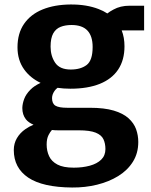

<svg xmlns="http://www.w3.org/2000/svg" viewBox="-20 -584 675 856"><path d="M293.5 -188.5Q263.5 -188.5 236.5 -192.5Q228.5 -186.5 223 -178.5Q212 -162.5 212 -146.5Q212 -122 227.2 -112.8Q242.5 -103.5 280 -103.5H380.5Q445 -103.5 487 -91Q529 -78.5 553 -56.8Q577 -35 586.8 -7.8Q596.5 19.5 596.5 49Q596.5 99 572.5 137.2Q548.5 175.5 507 201Q465.5 226.5 412.5 239.5Q359.5 252.5 301.5 252Q170 251 105.8 207.8Q41.5 164.5 41.5 85Q41.5 55.5 55.5 31.8Q69.5 8 93.5 -8.5Q110 -20 129.5 -28Q107 -37.5 95.5 -52Q79.5 -72.5 79.5 -102.5Q80 -122 88 -143.2Q96 -164.5 115.5 -184Q132.5 -201.5 161 -214.5Q115 -236.5 88 -274Q58 -315.5 58 -373Q58 -435.5 87.5 -478Q117 -520.5 170.2 -542Q223.5 -563.5 294.5 -564Q366 -564.5 420 -543.5Q441 -535.5 458.5 -524Q469 -532.5 486 -541.5Q516.5 -558.5 557.5 -558.5H622.5V-448.5H522.5Q535 -417 535 -377.5Q535 -316.5 507 -274.2Q479 -232 425 -210.2Q371 -188.5 293.5 -188.5ZM196.5 18Q188 34.5 188 60Q188 88.5 198.8 112Q209.5 135.5 235.8 149.5Q262 163.5 309 163.5Q348 163.5 380.2 154.8Q412.5 146 431.2 127.8Q450 109.5 450 80.5Q450 55.5 441.2 36.8Q432.5 18 406.8 7.5Q381 -3 331 -3H238.5Q223.5 -3 211.5 -4.5Q203 5 196.5 18ZM295.5 -274Q339.5 -274 366.2 -294.2Q393 -314.5 393 -374.5Q393 -423 369.8 -447.8Q346.5 -472.5 299 -472.5Q271 -472.5 250 -464.2Q229 -456 217.2 -435Q205.5 -414 205.5 -376Q205.5 -334.5 226 -304.2Q246.5 -274 295.5 -274Z"/></svg>

Font: Koeln Type Sans
Style: Bold
Weight: 700
Designer: Eben Sorkin
Foundry: Eben Sorkin
Version: Version 2.001